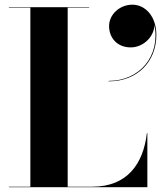

<svg xmlns="http://www.w3.org/2000/svg" viewBox="-20 -780 686 800"><path d="M434.5 -671.5C434.5 -623.5 467 -582.5 525 -582.5C576 -582.5 622.5 -626 623.5 -676.5C649 -545 561 -443 432.5 -443V-441C555 -441 631.5 -526 631.5 -634C631.5 -712 585.5 -760.5 531.5 -760.5C478.5 -760.5 434.5 -719.5 434.5 -671.5ZM594 0V-225H592C577 -98 511 -2 364 -2H262V-748H351.5V-750H17V-748H106.5V-2H17V0Z"/></svg>

Font: Bodoni* 96pt
Style: Bold
Weight: 700
Version: Version 2.3